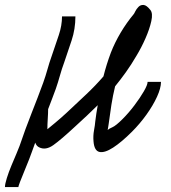

<svg xmlns="http://www.w3.org/2000/svg" viewBox="-73 -574 691 774"><path d="M1 180H-53Q-53 168 -45.5 144Q-38 120 -27 93.5Q-16 67 -6.5 45Q3 23 6 14Q29 -54 54 -117Q79 -180 101 -240Q111 -268 118.5 -295Q126 -322 135 -347Q151 -394 164 -432.5Q177 -471 177 -508H231Q231 -457 215.5 -410.5Q200 -364 186 -323Q176 -296 168.5 -269Q161 -242 152 -216Q144 -195 136.5 -174.5Q129 -154 121 -134Q121 -118 119.5 -95Q118 -72 118 -53Q129 -62 149.5 -79Q170 -96 194 -118Q239 -160 275.5 -194.5Q312 -229 344 -266Q350 -290 357.5 -314Q365 -338 374 -362Q390 -403 413.5 -442.5Q437 -482 466 -517Q468 -519 472.5 -528.5Q477 -538 485.5 -546.5Q494 -555 506 -554Q518 -553 533 -534Q544 -521 537 -489Q530 -457 513.5 -419.5Q497 -382 477 -349Q456 -313 434.5 -283Q413 -253 391 -226Q382 -189 376 -151Q370 -113 365 -74Q364 -67 363 -61Q362 -55 361 -50Q366 -55 380 -61Q394 -67 421 -94Q446 -119 469 -149.5Q492 -180 507 -206Q522 -232 522 -244H576Q576 -219 560 -184Q544 -149 517.5 -112Q491 -75 459 -43Q417 -1 383 21Q349 43 328 38.5Q307 34 304 -4Q302 -27 306 -48.5Q310 -70 311 -84Q313 -100 315.5 -117Q318 -134 321 -150Q300 -129 277.5 -108Q255 -87 231 -65Q173 -11 142 11Q111 33 85 20Q74 15 69 1Q62 20 56 37Q53 46 44.5 68Q36 90 25.5 115Q15 140 8 158.5Q1 177 1 180Z"/></svg>

Font: Syne
Style: Italic
Weight: 400
Italic angle: -9°
Designer: Lucas Descroix
Foundry: Bonjour Monde
Version: Version 2.000; ttfautohint (v1.8.3)